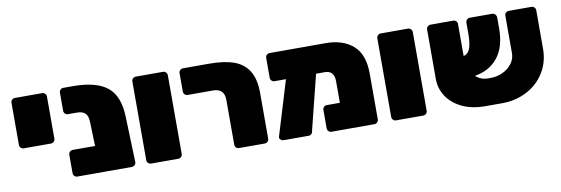

<svg xmlns="http://www.w3.org/2000/svg" viewBox="-48 -906 3628 1242"><g transform="rotate(-10 1766.5 -285.5)"><path d="M45 -267V-544Q45 -555 53 -563Q61 -571 72 -571H251Q262 -571 270 -563Q278 -555 278 -544V-267Q278 -256 270 -248Q262 -240 251 -240H72Q61 -240 53 -248Q45 -256 45 -267Z M767 -27Q767 -16 759 -8Q751 0 740 0H561H382Q371 0 363 -8Q355 -16 355 -27V-148Q355 -159 363 -167Q371 -175 382 -175H529L524 -333Q523 -374 505 -391Q487 -408 450 -408H392Q381 -408 373 -416Q365 -424 365 -435V-554Q365 -565 373 -573Q381 -581 392 -581H455Q606 -581 679.5 -523Q753 -465 757 -327Z M839 -27V-544Q839 -555 847 -563Q855 -571 866 -571H1045Q1056 -571 1064 -563Q1072 -555 1072 -544V-27Q1072 -16 1064 -8Q1056 0 1045 0H866Q855 0 847 -8Q839 -16 839 -27Z M1417 -26V-321Q1417 -396 1343 -396H1176Q1165 -396 1157 -404Q1149 -412 1149 -423V-544Q1149 -555 1157 -563Q1165 -571 1176 -571H1349Q1446 -571 1509.5 -548.5Q1573 -526 1606.5 -472.5Q1640 -419 1640 -327V-27Q1640 -16 1632 -8Q1624 0 1613 0H1444Q1433 0 1425 -7.5Q1417 -15 1417 -26Z M2360 -327V-27Q2360 -16 2352 -8Q2344 0 2333 0H2051Q2040 0 2032 -8Q2024 -16 2024 -27V-148Q2024 -159 2032 -167Q2040 -175 2051 -175H2137V-317Q2137 -353 2121 -370Q2105 -387 2077 -387H2018L1928 -27Q1928 -16 1920 -8Q1912 0 1901 0H1738Q1726 0 1717 -8Q1708 -16 1711 -27L1820 -386H1745Q1734 -386 1726 -394Q1718 -402 1718 -413V-544Q1718 -555 1726 -563Q1734 -571 1745 -571H2113Q2226 -571 2293 -512.5Q2360 -454 2360 -327Z M2448 -27V-544Q2448 -555 2456 -563Q2464 -571 2475 -571H2654Q2665 -571 2673 -563Q2681 -555 2681 -544V-27Q2681 -16 2673 -8Q2665 0 2654 0H2475Q2464 0 2456 -8Q2448 -16 2448 -27Z M3492 -544V-293Q3492 -203 3448.5 -134Q3405 -65 3331.5 -27.5Q3258 10 3171 10H3061Q2970 10 2905.5 -22Q2841 -54 2808 -106Q2775 -158 2775 -217V-544Q2775 -555 2783 -563Q2791 -571 2802 -571H2951Q2962 -571 2970 -563.5Q2978 -556 2978 -545V-335V-334Q3007 -340 3020 -373Q3033 -406 3033 -471V-542Q3033 -555 3041 -563Q3049 -571 3060 -571H3208Q3219 -571 3227 -562Q3235 -553 3235 -542V-471Q3235 -350 3180.5 -280.5Q3126 -211 3028 -195Q3062 -164 3108 -164H3126Q3169 -164 3206.5 -182Q3244 -200 3266.5 -230.5Q3289 -261 3289 -298V-545Q3289 -556 3297 -563.5Q3305 -571 3316 -571H3465Q3476 -571 3484 -563Q3492 -555 3492 -544Z"/></g></svg>

Font: Rubik
Style: Regular
Weight: 900
Designer: Hubert & Fischer
Foundry: Hubert & Fischer
Version: Version 1.100